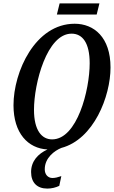

<svg xmlns="http://www.w3.org/2000/svg" viewBox="-20 -864 668 1124"><path d="M313 -779H546L562 -844H329ZM327 224 339 167C318 174 303 178 287 178C261 178 242 158 242 127C242 59 300 18 339 2C529 -48 627 -300 627 -469C627 -646 530 -725 417 -725C186 -725 59 -444 59 -248C59 -84 144 5 258 11C201 37 162 81 162 143C162 205 197 240 257 240C282 240 306 234 327 224ZM285 -48C225 -48 179 -100 179 -221C179 -377 255 -667 399 -667C463 -667 505 -613 505 -494C505 -337 432 -48 285 -48Z"/></svg>

Font: Noto Serif Condensed Semi
Style: Italic
Weight: 600
Width: 3
Italic angle: -12°
Designer: Monotype Design Team
Foundry: Monotype Imaging Inc.
Version: Version 1.901